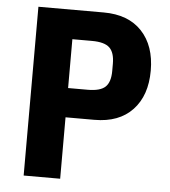

<svg xmlns="http://www.w3.org/2000/svg" viewBox="-51 -744 702 791"><g transform="rotate(5 300.0 -349.0)"><path d="M76 0V-698H346Q448 -698 504 -638.5Q560 -579 560 -476Q560 -373 504 -313.5Q448 -254 346 -254H227V0ZM227 -375H308Q360 -375 381 -395Q402 -415 402 -461V-491Q402 -537 381 -557Q360 -577 308 -577H227Z"/></g></svg>

Font: iA Writer Mono V
Style: Regular
Weight: 400
Designer: Mike Abbink, Paul van der Laan, Pieter van Rosmalen
Foundry: Bold Monday
Version: Version 2.000